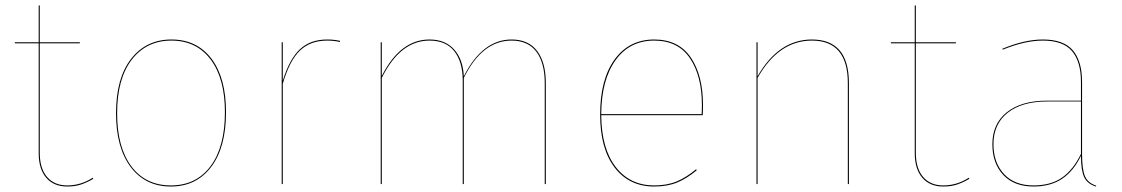

<svg xmlns="http://www.w3.org/2000/svg" viewBox="-20 -671 4092 700"><path d="M320 -19Q298 -6 276 1.5Q254 9 225 9Q176 9 148.5 -23Q121 -55 121 -113V-513H34V-517H121V-651H125V-517H271V-513H125V-114Q125 -57 151.5 -26Q178 5 225 5Q275 5 318 -23Z M804 -262Q804 -134 750 -62.5Q696 9 603 9Q510 9 456.5 -62Q403 -133 403 -258Q403 -386 458 -456.5Q513 -527 605 -527Q698 -527 751 -457Q804 -387 804 -262ZM407 -258Q407 -134 459 -64.5Q511 5 603 5Q695 5 747.5 -65Q800 -135 800 -262Q800 -385 748 -454Q696 -523 605 -523Q514 -523 460.5 -453.5Q407 -384 407 -258Z M1220 -522 1219 -518Q1197 -523 1173 -523Q1112 -523 1074 -487Q1036 -451 1011 -366V0H1007V-517H1011V-377Q1036 -457 1074 -492Q1112 -527 1173 -527Q1198 -527 1220 -522Z M1970 -368V0H1966V-368Q1966 -442 1935.5 -482.5Q1905 -523 1845 -523Q1738 -523 1671 -387V0H1667V-377Q1667 -445 1636.5 -484Q1606 -523 1546 -523Q1439 -523 1372 -387V0H1368V-517H1372V-394Q1439 -527 1546 -527Q1603 -527 1635.5 -491Q1668 -455 1671 -393Q1739 -527 1845 -527Q1907 -527 1938.5 -485Q1970 -443 1970 -368Z M2542 -251H2172Q2173 -129 2225 -62Q2277 5 2365 5Q2412 5 2447 -9.5Q2482 -24 2518 -54L2520 -50Q2484 -20 2448.5 -5.5Q2413 9 2365 9Q2274 9 2221 -60Q2168 -129 2168 -253Q2168 -382 2221 -454.5Q2274 -527 2365 -527Q2454 -527 2498.5 -461.5Q2543 -396 2543 -288Q2543 -265 2542 -251ZM2539 -288Q2539 -394 2495.5 -458.5Q2452 -523 2365 -523Q2276 -523 2224.5 -452Q2173 -381 2172 -255H2538Q2539 -268 2539 -288Z M3075 -368V0H3071V-368Q3071 -523 2940 -523Q2819 -523 2742 -387V0H2738V-517H2742V-393Q2819 -527 2940 -527Q3075 -527 3075 -368Z M3514 -19Q3492 -6 3470 1.5Q3448 9 3419 9Q3370 9 3342.5 -23Q3315 -55 3315 -113V-513H3228V-517H3315V-651H3319V-517H3465V-513H3319V-114Q3319 -57 3345.5 -26Q3372 5 3419 5Q3469 5 3512 -23Z M3977 6 3975 9Q3944 -1 3932.5 -25.5Q3921 -50 3921 -103Q3894 -47 3852 -19Q3810 9 3748 9Q3677 9 3637.5 -33.5Q3598 -76 3598 -145Q3598 -220 3651 -262Q3704 -304 3797 -304H3921V-372Q3921 -446 3888.5 -484.5Q3856 -523 3782 -523Q3717 -523 3636 -490L3634 -493Q3715 -527 3782 -527Q3858 -527 3891.5 -487.5Q3925 -448 3925 -372V-110Q3925 -54 3935.5 -29Q3946 -4 3977 6ZM3921 -110V-301H3798Q3706 -301 3654 -260Q3602 -219 3602 -145Q3602 -78 3640.5 -36.5Q3679 5 3748 5Q3811 5 3852 -23.5Q3893 -52 3921 -110Z"/></svg>

Font: FiraGO Four
Style: Regular
Weight: 100
Designer: bBox Type
Foundry: bBox Type GmbH
Version: Version 1.001